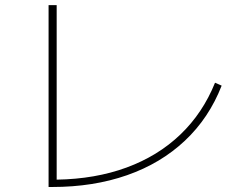

<svg xmlns="http://www.w3.org/2000/svg" viewBox="-20 -747 978 766"><path d="M173.8 -726.6H206.1V-30.3Q359.9 -32.7 484.9 -78.6Q609.9 -124.5 699.5 -210.2Q789.1 -295.9 837.9 -417L864.3 -405.3Q814 -276.4 717.8 -185.8Q621.6 -95.2 487.1 -48.1Q352.5 -1 188.5 -1H173.8Z"/></svg>

Font: Pretendard Thin
Style: Regular
Weight: 100
Designer: Base glyphs from Inter by Rasmus Andersson; Hangeul glyphs from Noto Sans CJK(Source Han Sans) by Jang Soo-young and Kan
Foundry: Kil Hyung-jin
Version: Version 1.309